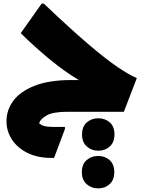

<svg xmlns="http://www.w3.org/2000/svg" viewBox="-20 -620 799 1065"><path d="M356 0Q275 0 240 19.5Q205 39 197 63Q215 84 272 84H340V96L280 256H266Q188 256 132 228Q76 200 46 153.5Q16 107 16 53Q16 -11 55 -62.5Q94 -114 174 -145Q254 -176 375 -176H417Q338 -223 254.5 -292Q171 -361 95 -436L211 -600H223Q367 -463 467 -377.5Q567 -292 633 -247.5Q699 -203 739 -187L667 0ZM525 216Q488 216 461.5 192.5Q435 169 435 126Q435 82 461.5 59Q488 36 525 36Q563 36 589 59Q615 82 615 126Q615 169 589 192.5Q563 216 525 216ZM524 425Q487 425 460.5 401.5Q434 378 434 335Q434 291 460.5 268Q487 245 524 245Q562 245 588 268Q614 291 614 335Q614 378 588 401.5Q562 425 524 425Z"/></svg>

Font: Kufam Black
Style: Regular
Weight: 900
Designer: Wael Morcos, Artur Schmal
Foundry: Original Type
Version: Version 1.301; ttfautohint (v1.8.3)